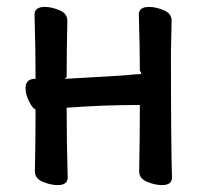

<svg xmlns="http://www.w3.org/2000/svg" viewBox="-20 -516 595 556"><path d="M449 20Q429 20 406 10.5Q383 1 383 -20Q385 -116 385 -212Q278 -212 173 -204Q173 -109 176 -2Q176 20 147 20Q127 20 104 10.5Q81 1 81 -20Q83 -114 83 -199Q75 -201 64.5 -221.5Q54 -242 54 -261Q54 -288 83 -288Q83 -375 80 -474Q80 -496 110 -496Q129 -496 152 -486.5Q175 -477 175 -456Q173 -365 173 -292Q168 -290 168 -289Q168 -288 173 -288Q338 -297 354 -299Q370 -301 379.5 -301Q389 -301 389 -304Q389 -307 385 -311Q385 -378 382 -474Q382 -496 412 -496Q431 -496 454 -486.5Q477 -477 477 -456L475 -367Q475 -108 478 -2Q478 20 449 20Z"/></svg>

Font: LXGW ZhenKai
Style: Regular
Weight: 400
Designer: LXGW / Fontworks Inc.
Foundry: LXGW / Fontworks Inc.
Version: Version 0.800;June 8, 2025